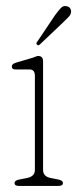

<svg xmlns="http://www.w3.org/2000/svg" viewBox="-20 -613 254 633"><path d="M122 -410.5V-53Q122 -30.5 148 -26L170.5 -21.5Q187.5 -18.5 187.5 -9.5Q187.5 0 172.5 0H42.5Q28 0 28 -9.5Q28 -18.5 45 -21.5L68.5 -26Q95 -31 95 -53V-363Q95 -385 76 -384H33.5Q19 -383 19 -394Q19 -402.5 33 -406.5L80.5 -420.5Q87 -422 94.5 -425.2Q102 -428.5 105.5 -428.5Q122 -428.5 122 -410.5ZM161.5 -563Q173 -578.5 180.8 -586.8Q188.5 -595 199.5 -592.5Q207 -591.5 211.2 -585.5Q215.5 -579.5 214 -572Q213 -564 205.8 -556.8Q198.5 -549.5 190 -541L111.5 -466.5Q106.5 -461.5 102.5 -465.5Q97 -470 103.5 -476.5Z"/></svg>

Font: Fraunces 144pt S100 Thin
Style: Regular
Weight: 100
Version: Version 1.000; ttfautohint (v1.8.3)